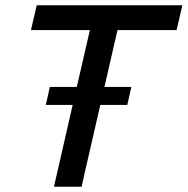

<svg xmlns="http://www.w3.org/2000/svg" viewBox="-20 -710 713 730"><path d="M651.4 -595.7H426.8L377 -379.4H479.5L463.9 -311H361.3L290 0H185.1L256.3 -311H154.3L169.4 -379.4H272L321.8 -595.7H97.7L119.6 -689.9H673.3Z"/></svg>

Font: HK Grotesk SmBold Legacy Italic
Style: Regular
Weight: 600
Italic angle: -13°
Designer: Alfredo Marco Pradil
Foundry: Hanken Design Co.
Version: Version 2.022;PS 002.022;hotconv 1.0.88;makeotf.lib2.5.64775